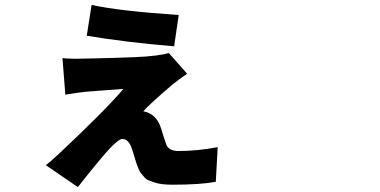

<svg xmlns="http://www.w3.org/2000/svg" viewBox="-20 -682 1540 779"><path d="M351.6 -662.1Q460 -637.7 705.1 -621.1L686.5 -494.1Q487.3 -510.7 332 -537.1ZM739.3 -382.8Q707 -361.3 679.7 -338.9Q585.9 -258.8 561.5 -230.5Q615.2 -220.7 633.8 -160.2Q636.7 -150.4 643.6 -128.4Q650.4 -106.4 654.3 -96.7Q664.1 -69.3 704.1 -69.3Q781.2 -69.3 863.3 -85L855.5 55.7Q791 67.4 681.6 67.4Q659.2 67.4 640.6 65.4Q622.1 63.5 607.9 58.6Q593.8 53.7 583.5 49.8Q573.2 45.9 564.9 36.1Q556.6 26.4 551.3 20Q545.9 13.7 540.5 -0.5Q535.2 -14.6 532.7 -22Q530.3 -29.3 524.9 -47.4Q519.5 -65.4 516.6 -74.2Q502.9 -118.2 476.6 -118.2Q461.9 -118.2 424.8 -79.1Q381.8 -32.2 295.9 77.1L166 -11.7Q182.6 -24.4 219.7 -58.6Q414.1 -241.2 480.5 -321.3Q466.8 -320.3 408.7 -315.9Q350.6 -311.5 327.1 -309.6Q296.9 -306.6 245.1 -297.9L233.4 -446.3Q269.5 -442.4 320.3 -444.3Q324.2 -444.3 370.1 -445.3Q416 -446.3 449.2 -447.3Q482.4 -448.2 528.8 -450.2Q575.2 -452.1 610.4 -456.5Q645.5 -460.9 665 -466.8Z"/></svg>

Font: Bpmf Zihi Sans Heavy
Style: Heavy
Weight: 900
Foundry: But Ko
Version: Version 1.320